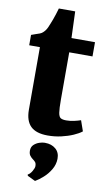

<svg xmlns="http://www.w3.org/2000/svg" viewBox="-105 -754 613 1077"><g transform="rotate(10 201.5 -215.0)"><path d="M201 9.5Q135 9.5 103.8 -21Q72.5 -51.5 72.5 -115V-471H11.5V-530Q24 -535 36.2 -538.8Q48.5 -542.5 58.8 -546.5Q69 -550.5 76 -557Q83.5 -564 88.8 -571.2Q94 -578.5 98.5 -588Q103 -597.5 107.5 -609.5Q113 -622 118.5 -637.5Q124 -653 129.5 -669.8Q135 -686.5 139.5 -703H232.5L238 -552H372V-471H239.5V-201.5Q239.5 -151 243.2 -127.5Q247 -104 257.8 -98Q268.5 -92 289 -92Q311 -92 333.2 -97Q355.5 -102 371 -107.5L392 -47.5Q374.5 -33.5 344.8 -20.5Q315 -7.5 278 1Q241 9.5 201 9.5ZM278.5 129Q278 161.5 261 190.2Q244 219 220.2 240Q196.5 261 176.5 272.5H174.5L131 251.5L129 244.5Q142 238.5 152.8 220.2Q163.5 202 163.5 191Q163.5 175 157 167.8Q150.5 160.5 142.5 155Q134 149 126 138.8Q118 128.5 118 110Q118 89 131.2 76.5Q144.5 64 161.8 58.2Q179 52.5 191 52.5H194.5Q231.5 52.5 255.2 72.8Q279 93 278.5 129Z"/></g></svg>

Font: Merriweather 28pt Black
Style: Regular
Weight: 900
Version: Version 2.100